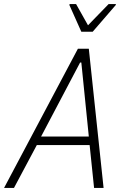

<svg xmlns="http://www.w3.org/2000/svg" viewBox="-41 -929 610 949"><path d="M-21 0 344 -688H398L471 0H424L402 -212H141L28 0ZM162 -254H398L361 -620H355ZM361 -772 302 -904 303 -909H335L394 -804L496 -909H532L531 -904L417 -772Z"/></svg>

Font: Saira SemiCondensed ExtraLight
Style: Italic
Weight: 250
Width: 4
Italic angle: -12°
Designer: Hector Gatti with collaboration of the Omnibus-Type team
Foundry: Omnibus-Type
Version: Version 1.101